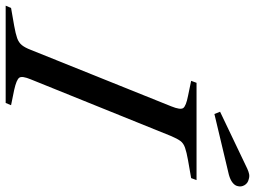

<svg xmlns="http://www.w3.org/2000/svg" viewBox="-181 -768 899 677"><g transform="rotate(90 268.5 -429.5)"><path d="M-50 0 -42 -19 21 -30Q49 -35 64.5 -40.5Q80 -46 89 -57Q98 -68 106 -89L305 -584Q318 -616 311 -626Q304 -636 268 -643L215 -654L222 -673H565L558 -654L495 -643Q467 -638 451 -632.5Q435 -627 427 -616Q419 -605 410 -584L210 -89Q197 -58 204 -48Q211 -38 247 -30L301 -19L293 0ZM332 -736 324 -756 525 -852Q536 -857 544.5 -858.5Q553 -860 562 -857Q576 -854 583 -842Q590 -830 586 -817Q584 -808 574 -800Q564 -792 546 -787Z"/></g></svg>

Font: Ibarra Real Nova Medium
Style: Italic
Weight: 500
Italic angle: -22°
Designer: Jose Maria Ribagorda & Octavio Pardo
Foundry: Octavio Pardo
Version: Version 2.000